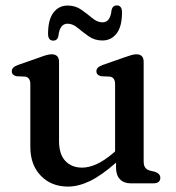

<svg xmlns="http://www.w3.org/2000/svg" viewBox="-20 -677 650 709"><path d="M92 -134.5V-366.5Q92 -390.5 73.5 -394L41 -395.5Q23.5 -399.5 23.5 -414Q23.5 -429 46 -437L125 -464.5Q140.5 -470.5 151.2 -473.5Q162 -476.5 170.5 -476.5Q198 -476.5 198 -448.5V-156Q198 -107.5 221.2 -82.8Q244.5 -58 283.5 -58Q308.5 -58 337.5 -71.2Q366.5 -84.5 399.5 -113L405 -118V-366.5Q405 -390.5 386.5 -394L354 -395.5Q336 -399.5 336 -414Q336 -429 359 -437L437.5 -464.5Q453 -470 463.8 -473.2Q474.5 -476.5 484 -476.5Q510.5 -476.5 510.5 -448.5V-81.5Q510.5 -66 516.2 -58.2Q522 -50.5 532 -47.5L552.5 -42.5Q572 -35.5 572 -20.5Q572 0 546 0H462.5Q437.5 0 423 -15Q408.5 -30 408.5 -58V-76.5Q355.5 -29.5 312.8 -8.8Q270 12 231 12Q169.5 12 130.8 -28Q92 -68 92 -134.5ZM358 -527.5Q329.5 -527.5 307.5 -543Q285.5 -558.5 267 -574Q248.5 -589.5 229.5 -589.5Q200.5 -589.5 195.5 -543.5Q192 -527 176.5 -527Q157.5 -527 157.5 -552.5Q157.5 -604 177.2 -630.2Q197 -656.5 230 -656.5Q258.5 -656.5 280.5 -641Q302.5 -625.5 321 -610Q339.5 -594.5 358.5 -594.5Q387.5 -594.5 392 -640Q396 -657 411.5 -657Q430.5 -657 430.5 -631Q430.5 -579 410.5 -553.2Q390.5 -527.5 358 -527.5Z"/></svg>

Font: Fraunces 9pt S050
Style: Regular
Weight: 400
Version: Version 1.000; ttfautohint (v1.8.3)